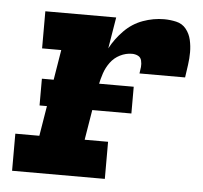

<svg xmlns="http://www.w3.org/2000/svg" viewBox="-44 -584 664 629"><g transform="rotate(5 288.0 -269.0)"><path d="M18 0H323V-122H246L276 -304Q280 -324 286.5 -343.5Q293 -363 305.5 -380Q318 -397 337 -406.5Q356 -416 376 -416Q387 -416 396 -411.5Q405 -407 407.5 -396.5Q410 -386 409 -375.5Q408 -365 406 -354H556Q559 -375 562 -396Q565 -417 565 -437.5Q565 -458 560.5 -478Q556 -498 543.5 -513.5Q531 -529 511 -533.5Q491 -538 471 -538Q436 -538 401.5 -525.5Q367 -513 340.5 -486Q314 -459 297 -427L314 -530H81V-408H144L97 -122H18ZM89 -221H391V-309H89Z"/></g></svg>

Font: Iosevka Sparkle Heavy Oblique
Style: Regular
Weight: 900
Italic angle: -9°
Designer: Belleve Invis
Foundry: Belleve Invis
Version: Version 4.5.0; ttfautohint (v1.8.3)